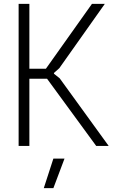

<svg xmlns="http://www.w3.org/2000/svg" viewBox="-20 -760 590 1000"><path d="M258 66H316L258 220H208ZM77 -740H133V-402H219L459 -740H526L289 -405L261 -380V-376L291 -352L546 0H481L225 -350H133V0H77Z"/></svg>

Font: Encode Sans Compressed
Style: Light
Weight: 300
Designer: Pablo Impallari, Andres Torresi
Foundry: Pablo Impallari, Andres Torresi
Version: Version 1.000; ttfautohint (v1.00) -l 8 -r 50 -G 200 -x 14 -